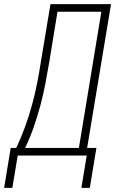

<svg xmlns="http://www.w3.org/2000/svg" viewBox="-60 -755 580 932"><path d="M335 157 361 0H26L0 157H-40L-8 -37H19Q43 -88 62 -140.5Q81 -193 95.5 -246Q110 -299 120.5 -352.5Q131 -406 139 -459L185 -735H479L363 -37H408L376 157ZM323 -37 432 -698H219L179 -453Q170 -401 160 -348Q150 -295 136 -243Q122 -191 104 -139Q86 -87 62 -37Z"/></svg>

Font: Iosevka SS04 Extralight
Style: Italic
Weight: 200
Italic angle: -9°
Monospace: yes
Designer: Belleve Invis
Foundry: Belleve Invis
Version: Version 19.0.0; ttfautohint (v1.8.4)